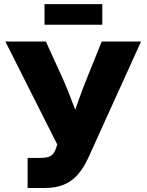

<svg xmlns="http://www.w3.org/2000/svg" viewBox="-20 -934 728 954"><path d="M117.2 0V-149.4H178.2Q216.3 -149.4 232.4 -159.7Q248.5 -169.9 255.9 -190.9L264.6 -215.8L6.8 -727.5H208L283.7 -561.5Q304.2 -516.6 321.3 -473.1Q338.4 -429.7 353.8 -388.4Q369.1 -347.2 383.8 -307.6H325.2Q345.7 -365.7 368.2 -429.4Q390.6 -493.2 418.5 -561.5L485.4 -727.5H680.7L418.5 -149.4Q395.5 -99.1 366 -65.9Q336.4 -32.7 296.9 -16.4Q257.3 0 203.6 0ZM488.3 -913.6V-811H201.2V-913.6Z"/></svg>

Font: Inter 28pt ExtraBold
Style: Regular
Weight: 800
Designer: Rasmus Andersson
Foundry: rsms
Version: Version 4.001;git-66647c0bb